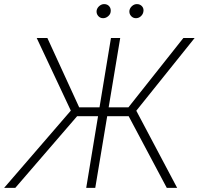

<svg xmlns="http://www.w3.org/2000/svg" viewBox="-42 -912 965 932"><path d="M541.5 -727.5 420.4 0H376.5L496.6 -727.5ZM-22 0 301.8 -375 136.2 -727.5H188L342.3 -391.1H581.5L848.1 -727.5H902.8L619.6 -374.5L817.9 0H767.6L582.5 -348.1H332.5L32.2 0ZM458.5 -823.7Q443.4 -823.7 434.1 -835.2Q424.8 -846.7 427.2 -861.8Q429.7 -874 440.4 -883.1Q451.2 -892.1 463.4 -892.1Q479.5 -892.1 488.5 -881.1Q497.6 -870.1 495.1 -854Q493.7 -842.3 482.7 -833Q471.7 -823.7 458.5 -823.7ZM617.7 -823.7Q603 -823.7 593.5 -835.2Q584 -846.7 586.4 -861.8Q588.9 -874 599.4 -883.1Q609.9 -892.1 622.6 -892.1Q638.2 -892.1 647.7 -881.1Q657.2 -870.1 653.8 -854Q651.4 -841.8 641.4 -832.8Q631.3 -823.7 617.7 -823.7Z"/></svg>

Font: Inter Tight ExtraLight
Style: Italic
Weight: 250
Italic angle: -9.39999°
Designer: Rasmus Andersson
Foundry: rsms
Version: Version 3.004